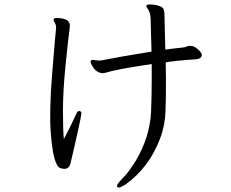

<svg xmlns="http://www.w3.org/2000/svg" viewBox="-20 -780 1040 863"><path d="M338 -281Q346 -278 346 -273Q346 -268 342 -247Q338 -226 331.5 -196Q325 -166 317.5 -134.5Q310 -103 304.5 -78Q299 -53 296 -42Q289 -21 268 -21Q263 -21 258.5 -22.5Q254 -24 250 -25Q219 -37 208 -186Q201 -282 214.5 -450Q228 -618 232 -653V-658Q232 -668 226.5 -677Q221 -686 221 -690V-693Q223 -699 232 -699Q281 -699 290 -679Q294 -674 294 -665.5Q294 -657 289.5 -624Q285 -591 274 -480Q263 -369 263 -281Q263 -193 267 -155Q289 -196 304.5 -229Q320 -262 323 -268Q328 -281 335 -281ZM661 -548Q658 -673 657 -699Q656 -725 641 -745Q638 -749 638 -753V-755Q639 -760 655.5 -760Q672 -760 688.5 -755.5Q705 -751 711.5 -744.5Q718 -738 719 -718L723 -557Q766 -563 789 -565Q812 -567 818.5 -570.5Q825 -574 834 -574H836Q853 -574 870 -558Q887 -542 887 -535V-534Q887 -514 854 -513Q786 -509 725 -500L726 -410Q726 -346 724 -281Q722 -216 699 -156Q649 -25 543 50Q533 55 526.5 59Q520 63 516 63Q512 63 509 62Q506 61 506 54Q506 47 533 19.5Q560 -8 590 -57Q653 -163 659 -276Q662 -347 662 -434V-492Q504 -469 454 -453Q447 -451 439.5 -451Q432 -451 425 -455Q410 -460 398.5 -477.5Q387 -495 387 -504Q387 -509 397 -511L420 -508H433Q523 -526 661 -548Z"/></svg>

Font: LXGW WenKai Mono Lite
Style: Regular
Weight: 400
Monospace: yes
Designer: LXGW / Fontworks Inc.
Foundry: LXGW / Fontworks Inc.
Version: Version 1.520; June 14, 2025